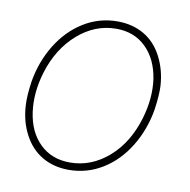

<svg xmlns="http://www.w3.org/2000/svg" viewBox="-67 -604 672 680"><g transform="rotate(10 269.5 -264.0)"><path d="M39.1 -274.4Q51.3 -348.1 88.4 -408.7Q125.5 -469.2 181.2 -503.7Q236.8 -538.1 302.7 -538.1Q356.4 -538.1 397.9 -514.2Q439.5 -490.2 463.9 -443.1Q488.3 -396 491.7 -338.9Q493.2 -305.7 485.8 -253.9Q473.6 -180.2 436.3 -119.1Q398.9 -58.1 343.5 -24.2Q288.1 9.8 222.7 9.8Q168.5 9.8 127.2 -14.4Q85.9 -38.6 61.3 -85.2Q36.6 -131.8 33.7 -189.9Q31.7 -222.7 39.1 -274.4ZM62 -169.9Q71.8 -99.1 114.3 -57.9Q156.7 -16.6 222.2 -16.6Q298.8 -16.6 360.6 -70.3Q422.4 -124 449.7 -215.3Q472.2 -291 462.9 -358.4Q452.1 -429.2 409.9 -470.5Q367.7 -511.7 303.2 -511.7Q226.6 -511.7 164.6 -457.3Q102.5 -402.8 75.2 -313Q52.7 -238.3 62 -169.9Z"/></g></svg>

Font: Roboto Thin
Style: Italic
Weight: 250
Italic angle: -12°
Designer: Google
Version: Version 2.134; 2016